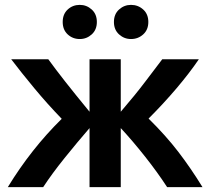

<svg xmlns="http://www.w3.org/2000/svg" viewBox="-20 -767 862 787"><path d="M12 0Q108 -157 233 -280Q174 -341 120.5 -405.5Q67 -470 26 -524H178Q207 -484 247 -433Q287 -382 347 -309V-524H475V-309Q536 -380 575.5 -432.5Q615 -485 645 -524H795Q757 -468 704 -405.5Q651 -343 589 -281Q660 -211 711 -144.5Q762 -78 810 0H665Q626 -60 575.5 -124Q525 -188 475 -242V0H347V-242Q296 -183 244.5 -119Q193 -55 157 0ZM517 -607Q489 -607 468 -626Q447 -645 447 -677Q447 -709 468 -728Q489 -747 517 -747Q546 -747 567 -728Q588 -709 588 -677Q588 -645 567 -626Q546 -607 517 -607ZM307 -607Q278 -607 257.5 -626Q237 -645 237 -677Q237 -709 257.5 -728Q278 -747 307 -747Q335 -747 356 -728Q377 -709 377 -677Q377 -645 356 -626Q335 -607 307 -607Z"/></svg>

Font: Ubuntu Sans
Style: Bold
Weight: 700
Designer: Dalton Maag Ltd
Foundry: Dalton Maag Ltd
Version: Version 1.006; ttfautohint (v1.8.4.7-5d5b)